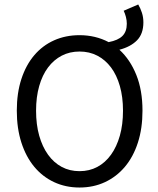

<svg xmlns="http://www.w3.org/2000/svg" viewBox="-20 -825 704 857"><path d="M335 12Q273 12 221.5 -12Q170 -36 133 -80.5Q96 -125 75.5 -188.5Q55 -252 55 -331Q55 -410 75.5 -472.5Q96 -535 133 -578.5Q170 -622 221.5 -645Q273 -668 335 -668Q406 -668 465 -637Q507 -645 526.5 -664.5Q546 -684 546 -719Q546 -734 542 -749.5Q538 -765 532 -777L597 -805Q607 -788 613.5 -768Q620 -748 620 -725Q620 -674 591.5 -645Q563 -616 513 -603Q561 -559 588.5 -490.5Q616 -422 616 -331Q616 -252 595.5 -188.5Q575 -125 537.5 -80.5Q500 -36 448.5 -12Q397 12 335 12ZM335 -61Q379 -61 414.5 -80Q450 -99 475.5 -134.5Q501 -170 515 -219.5Q529 -269 529 -331Q529 -392 515 -441Q501 -490 475.5 -524Q450 -558 414.5 -576.5Q379 -595 335 -595Q291 -595 255.5 -576.5Q220 -558 194.5 -524Q169 -490 155 -441Q141 -392 141 -331Q141 -269 155 -219.5Q169 -170 194.5 -134.5Q220 -99 255.5 -80Q291 -61 335 -61Z"/></svg>

Font: Processing Sans Pro
Style: Regular
Weight: 400
Designer: Paul D. Hunt
Foundry: Adobe Systems Incorporated
Version: Version 2.020;PS 2.000;hotconv 1.0.86;makeotf.lib2.5.63406